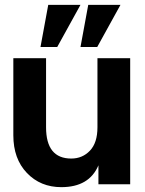

<svg xmlns="http://www.w3.org/2000/svg" viewBox="-20 -760 597 792"><path d="M312 -566 344 -740H477L381 -566ZM147 -566 179 -740H312L216 -566ZM233 12Q147 12 91 -46.5Q35 -105 35 -202V-520H170V-235Q170 -106 274 -106Q320 -106 351 -138.5Q382 -171 382 -235V-520H517V0H386V-78Q348 12 233 12Z"/></svg>

Font: Cal Sans
Style: Regular
Weight: 400
Designer: Designer Mark Davis DBA MarkFonts
Foundry: Designer Mark Davis DBA MarkFonts
Version: Version 1.000